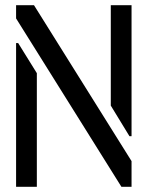

<svg xmlns="http://www.w3.org/2000/svg" viewBox="-20 -720 569 740"><path d="M448 0 42 -649V-700H111L487 -99V0ZM42 0V-554H50L122 -438V0ZM479 -195 407 -313V-700H487V-195Z"/></svg>

Font: Stick No Bills
Style: Regular
Weight: 400
Version: Version 2.000